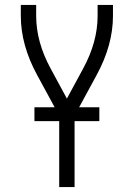

<svg xmlns="http://www.w3.org/2000/svg" viewBox="-20 -550 540 775"><path d="M219 205V-83L130 -247Q64 -368 64 -486V-530H126V-486Q126 -381 184 -274L250 -152L316 -274Q374 -381 374 -486V-530H436V-486Q436 -368 370 -247L281 -83V205ZM119 -61V-117H381V-61Z"/></svg>

Font: Iosevka SS01 Light
Style: Regular
Weight: 300
Monospace: yes
Designer: Belleve Invis
Foundry: Belleve Invis
Version: 2.3.3; ttfautohint (v1.8.3)